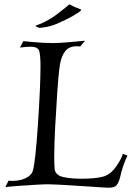

<svg xmlns="http://www.w3.org/2000/svg" viewBox="-20 -865 617 896"><path d="M487 11Q483 11 457.5 9.5Q432 8 395 5.5Q358 3 319 0.5Q280 -2 248.5 -3.5Q217 -5 204 -5Q184 -5 151 -3Q118 -1 80 1.5Q42 4 5 8L20 -22Q25 -21 30.5 -21Q36 -21 41 -21Q73 -21 99.5 -33.5Q126 -46 133 -67Q145 -106 157 -284Q169 -466 169 -554Q169 -607 163 -627Q157 -647 122 -647Q112 -647 100 -646Q88 -645 73 -643L89 -673Q99 -672 124.5 -669.5Q150 -667 178.5 -665.5Q207 -664 225 -664Q257 -664 300.5 -668Q344 -672 377 -675L354 -648Q350 -649 345.5 -649Q341 -649 337 -649Q303 -649 285 -627Q267 -605 260 -565Q256 -540 252.5 -502.5Q249 -465 246.5 -424Q244 -383 242 -346Q240 -309 238 -283Q236 -243 234.5 -205.5Q233 -168 233 -136Q233 -120 233.5 -104.5Q234 -89 235 -75Q240 -47 274.5 -39Q309 -31 360 -31Q422 -31 458.5 -40Q495 -49 522 -88Q538 -111 544.5 -125Q551 -139 553 -147L575 -139Q565 -119 556 -93.5Q547 -68 540 -36Q533 -11 523.5 0Q514 11 487 11ZM163 -735Q146 -741 146 -744Q146 -744 148 -746Q180 -757 208 -773.5Q236 -790 244 -797Q302 -842 304 -845Q325 -833 340 -828Q359 -821 359 -819Q359 -816 348 -808Q335 -800 318 -789.5Q301 -779 254 -758Q226 -745 200 -740Q174 -735 163 -735Z"/></svg>

Font: Luxurious Roman
Style: Regular
Weight: 400
Designer: Robert E. Leuschke
Foundry: Robert E. Leuschke
Version: Version 1.010; ttfautohint (v1.8.3)